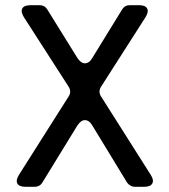

<svg xmlns="http://www.w3.org/2000/svg" viewBox="-20 -720 653 740"><path d="M53 -46 245 -349Q256 -367 245 -385L72 -654Q59 -675 66 -687.5Q73 -700 98 -700H133Q152 -700 162 -684L278 -497Q292 -476 307 -476Q324 -476 336 -497L451 -684Q461 -700 480 -700H516Q540 -700 547 -687.5Q554 -675 541 -654L369 -385Q358 -367 369 -349L561 -46Q574 -26 567 -13Q560 0 535 0H499Q491 0 483 -4.5Q475 -9 470 -16L336 -236Q324 -257 307 -257Q292 -257 278 -236L143 -16Q133 0 114 0H79Q54 0 47 -12.5Q40 -25 53 -46Z"/></svg>

Font: Higure Gothic Medium
Style: Regular
Weight: 500
Designer: Yoshimichi Ohira
Foundry: Positype
Version: Version 1.000